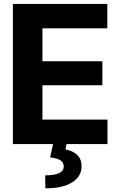

<svg xmlns="http://www.w3.org/2000/svg" viewBox="-20 -748 619 997"><path d="M46.9 0V-727.5H537.3V-600.8H200.4V-429.7H511.5V-305.3H200.4V-126.8H538.1V0ZM256.1 -2.9H326L320.1 28.3Q356.4 33.9 379.9 55.6Q403.4 77.2 403.7 114.6Q404 167.6 354.6 198.9Q305.2 230.2 215.6 229.9L214.5 162.5Q259.4 162.7 284.9 151.8Q310.4 140.8 310.9 118.2Q311.8 96.4 294.5 85Q277.2 73.6 240.2 69.3Z"/></svg>

Font: Inter Tight
Style: Regular
Weight: 400
Designer: Rasmus Andersson
Foundry: rsms
Version: Version 3.002